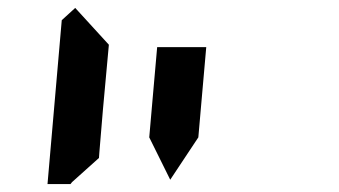

<svg xmlns="http://www.w3.org/2000/svg" viewBox="-20 -975 856 485"><path d="M162 -515 158 -510H100L136 -924L170 -955L255 -862L240 -698L231 -590L230 -576ZM366 -731 377 -856H501L490 -731L481 -628L410 -521L357 -628Z"/></svg>

Font: DSEG14 Classic
Style: Bold Italic
Weight: 700
Italic angle: -5°
Designer: Keshikan(Twitter:@keshinomi_88pro)
Version: Version 0.46